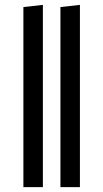

<svg xmlns="http://www.w3.org/2000/svg" viewBox="-20 -768 424 788"><path d="M156 -748V0H76V-739ZM308 -748V0H228V-739Z"/></svg>

Font: Fira Sans Extra Condensed
Style: Regular
Weight: 400
Width: 1
Designer: Carrois Corporate & Edenspiekermann AG
Foundry: Carrois Corporate GbR & Edenspiekermann AG
Version: Version 4.203